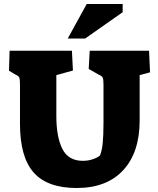

<svg xmlns="http://www.w3.org/2000/svg" viewBox="-20 -928 793 961"><path d="M80 -308V-505Q80 -531 76.5 -539.5Q73 -548 57 -555L25 -574L28 -674H340L345 -575L262 -552V-347Q262 -243 292 -183Q322 -123 395 -123Q419 -123 441.5 -130Q464 -137 480 -149Q490 -172 494 -210.5Q498 -249 498 -314V-505Q498 -531 494 -539.5Q490 -548 473 -555L424 -583L429 -674H726L731 -566L679 -552V-326Q679 -165 596.5 -76Q514 13 364 13Q217 13 148.5 -64.5Q80 -142 80 -308ZM414 -908H594V-867L406 -735H319Z"/></svg>

Font: Suez One
Style: Regular
Weight: 400
Version: Version 1.000